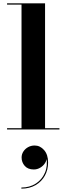

<svg xmlns="http://www.w3.org/2000/svg" viewBox="-20 -770 396 1142"><path d="M248 -750V-7.5H333.5V0H22V-7.5H108V-742.5H22V-750ZM107 352V345.5Q156.5 345.5 193.2 321.8Q230 298 247.5 257Q265 216 255.5 164.5H257.5Q258.5 183.5 247.8 200.2Q237 217 219.2 227.5Q201.5 238 181 238Q146 238 127.2 216.8Q108.5 195.5 108.5 167Q108.5 147.5 119 131.2Q129.5 115 147.2 105.2Q165 95.5 186 95.5Q218.5 95.5 242.2 122.5Q266 149.5 266 196.5Q266 240 246.8 275Q227.5 310 191.8 331Q156 352 107 352Z"/></svg>

Font: Bodoni Moda 28pt
Style: Bold
Weight: 700
Designer: Owen Earl
Foundry: indestructible type
Version: Version 2.005